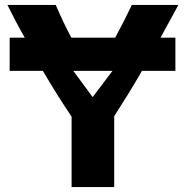

<svg xmlns="http://www.w3.org/2000/svg" viewBox="-20 -734 750 775"><path d="M441 21H269V-263C226 -327 190 -385 153 -448H19V-582H80C48 -638 38 -659 10 -714H205C229 -659 245 -625 268 -582H445C475 -638 490 -667 512 -714H700L628 -582H688V-448H553C517 -385 482 -329 441 -265ZM276 -448 354 -342 434 -448Z"/></svg>

Font: Repo ExtraBold
Style: Bold
Weight: 700
Designer: Stefan Peev
Foundry: Context Ltd
Version: Version 1.502